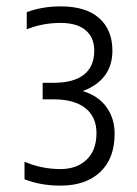

<svg xmlns="http://www.w3.org/2000/svg" viewBox="-20 -703 430 603"><path d="M340 -283Q340 -205 294.5 -162.5Q249 -120 170 -120Q108 -120 57 -140V-195Q111 -172 170 -172Q221 -172 252 -201.5Q283 -231 283 -285Q283 -336 248 -363.5Q213 -391 149 -391H114V-443H149Q211 -443 243.5 -468.5Q276 -494 276 -544Q276 -585 249 -608Q222 -631 170 -631Q114 -631 64 -611V-665Q114 -683 170 -683Q250 -683 291.5 -646Q333 -609 333 -544Q333 -452 240 -417Q289 -402 314.5 -366.5Q340 -331 340 -283Z"/></svg>

Font: Biryani ExtraLight
Style: Regular
Weight: 275
Designer: Dan Reynolds and Mathieu Reguer
Foundry: Dan Reynolds and Mathieu Reguer
Version: Version 1.004; ttfautohint (v1.1) -l 5 -r 5 -G 72 -x 0 -D la